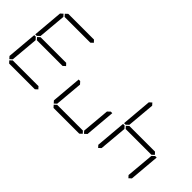

<svg xmlns="http://www.w3.org/2000/svg" viewBox="-23 -1747 2495 2495"><g transform="rotate(45 1224.0 -500.0)"><path d="M131 -511 128 -508H100L136 -927L170 -958L198 -927L164 -542ZM182 -969 215 -1000H688L716 -969L683 -938H210ZM646 -531 675 -500 641 -469H169L141 -500L175 -531ZM90 -42 62 -73 98 -492H126L129 -489L157 -458L123 -73ZM634 -31 601 0H128L100 -31L133 -62H606Z M906 -42 878 -73 914 -492H942L945 -489L973 -458L939 -73ZM1501 -489 1504 -492H1532L1496 -73L1462 -42L1434 -73L1468 -458ZM1450 -31 1417 0H944L916 -31L949 -62H1422Z M1763 -511 1760 -508H1732L1768 -927L1802 -958L1830 -927L1796 -542ZM2278 -531 2307 -500 2273 -469H1801L1773 -500L1807 -531ZM1722 -42 1694 -73 1730 -492H1758L1761 -489L1789 -458L1755 -73ZM2317 -489 2320 -492H2348L2312 -73L2278 -42L2250 -73L2284 -458Z"/></g></svg>

Font: DSEG7 Classic
Style: Light Italic
Weight: 300
Italic angle: -5°
Designer: Keshikan(Twitter:@keshinomi_88pro)
Version: Version 0.46